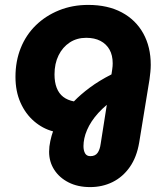

<svg xmlns="http://www.w3.org/2000/svg" viewBox="-20 -544 676 782"><path d="M347 218Q297 218 259.5 199Q222 180 201 147.5Q180 115 180 74Q180 53 185 30Q190 7 196 -9Q154 -20 119 -50Q84 -80 63.5 -126Q43 -172 43 -231Q43 -295 64.5 -348.5Q86 -402 126 -441Q166 -480 220.5 -502Q275 -524 339 -524Q419 -524 476 -493.5Q533 -463 563.5 -408Q594 -353 594 -280Q594 -266 592.5 -251Q591 -236 589 -221L547 36Q537 96 508.5 136.5Q480 177 438.5 197.5Q397 218 347 218ZM348 92Q368 92 377.5 78.5Q387 65 390 42L415 -117Q396 -101 380.5 -84Q365 -67 353.5 -49.5Q342 -32 334.5 -14.5Q327 3 323.5 19.5Q320 36 320 51Q320 69 326.5 80.5Q333 92 348 92ZM281 -131Q308 -159 345.5 -187Q383 -215 434 -241L437 -261Q438 -268 438.5 -274Q439 -280 439 -286Q439 -319 426 -342Q413 -365 389 -377.5Q365 -390 331 -390Q293 -390 264 -371Q235 -352 218.5 -318.5Q202 -285 202 -241Q202 -209 211 -186Q220 -163 237.5 -149.5Q255 -136 281 -131Z"/></svg>

Font: MuseoModerno
Style: Bold Italic
Weight: 700
Italic angle: -9°
Designer: Pablo Cosgaya, Héctor Gatti, Marcela Romero, and the Authors of The MuseoModerno Project.
Foundry: Omnibus-Type Team
Version: Version 1.003